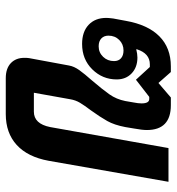

<svg xmlns="http://www.w3.org/2000/svg" viewBox="6 -604 598 649"><g transform="rotate(90 304.5 -279.0)"><path d="M175 -63Q175 -73 176 -79L201 -214Q204 -231 216.5 -248.5Q229 -266 252 -292Q282 -327 298.5 -350.5Q315 -374 321 -404L326 -433Q329 -448 329 -459Q329 -485 314 -485H307L249 -440L206 -487H197Q160 -487 146 -443V-441Q162 -445 174 -445Q207 -445 227.5 -425.5Q248 -406 248 -375Q248 -327 214 -292.5Q180 -258 128 -258Q87 -258 63.5 -280Q40 -302 40 -340Q40 -347 42 -363L50 -406Q63 -480 102 -519Q141 -558 204 -558H223L260 -516L309 -558H335Q419 -558 419 -477Q419 -461 414 -434L409 -404Q402 -367 388.5 -343Q375 -319 352 -287Q336 -266 327 -251Q318 -236 315 -218L293 -95H357Q398 -95 409 -150L480 -550H594L523 -145Q510 -74 469.5 -37Q429 0 365 0H244Q211 0 193 -17Q175 -34 175 -63ZM186 -366Q186 -381 176.5 -389.5Q167 -398 150 -398Q129 -398 114.5 -383.5Q100 -369 100 -347Q100 -332 109.5 -323Q119 -314 136 -314Q157 -314 171.5 -329Q186 -344 186 -366Z"/></g></svg>

Font: Bai Jamjuree SemiBold
Style: Italic
Weight: 600
Italic angle: -10°
Version: Version 1.000; ttfautohint (v1.6)